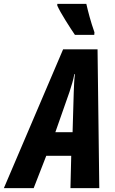

<svg xmlns="http://www.w3.org/2000/svg" viewBox="-81 -972 593 992"><path d="M406 -792 407 -805Q392 -848 382 -884.5Q372 -921 365 -952H215V-943Q228 -914 258 -866Q288 -818 306 -792ZM278 -497Q286 -522 292.5 -544Q299 -566 303 -589H306Q303 -564 302 -541.5Q301 -519 300 -495L294 -289H205ZM93 0 158 -167H287L283 0H432L423 -717H245L-61 0Z"/></svg>

Font: Noto Sans UI Condensed ExtraBold
Style: Italic
Weight: 800
Width: 3
Designer: Monotype Design Team
Foundry: Monotype Imaging Inc.
Version: 1.001